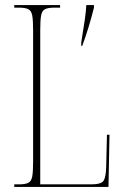

<svg xmlns="http://www.w3.org/2000/svg" viewBox="-20 -734 488 754"><path d="M299 -567Q308 -621 313 -656.5Q318 -692 319 -714H349V-704Q339 -664 327.5 -626.5Q316 -589 303 -554H299ZM36 0V-10H54Q79 -10 91 -16Q103 -22 106.5 -40.5Q110 -59 110 -98V-616Q110 -655 106.5 -673.5Q103 -692 91 -698Q79 -704 54 -704H36V-714H216V-704H194Q169 -704 157 -698Q145 -692 141.5 -673.5Q138 -655 138 -616V-10H338Q377 -10 386.5 -24Q396 -38 397 -79L400 -205H410L406 0Z"/></svg>

Font: Noto Serif Display ExtraCondensed Thin
Style: Regular
Weight: 100
Width: 2
Designer: Monotype Design Team
Foundry: Monotype Imaging Inc.
Version: Version 2.009